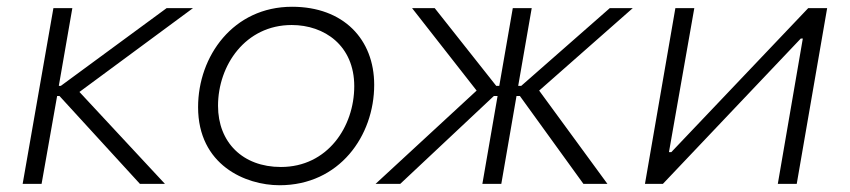

<svg xmlns="http://www.w3.org/2000/svg" viewBox="-20 -544 2515 568"><path d="M47 0H103L149 -260H156L394 0H468L215 -272L551 -520H473L160 -290H154L194 -520H138Z M807 4C984 4 1087 -142 1087 -293C1087 -428 996 -524 844 -524C670 -524 566 -378 566 -227C566 -56 706 4 807 4ZM811 -50C698 -50 625 -123 625 -231C625 -351 706 -470 843 -470C940 -470 1028 -409 1028 -289C1028 -169 949 -50 811 -50Z M1091 0H1164L1441 -260H1452L1407 0H1463L1508 -260H1518L1706 0H1777L1575 -276L1852 -520H1784L1522 -290H1513L1553 -520H1497L1457 -290H1448L1266 -520H1199L1390 -276Z M1888 0H1941L2349 -430H2355L2281 0H2337L2427 -520H2371L1966 -94H1959L2034 -520H1978Z"/></svg>

Font: Fixel Display Light
Style: Italic
Weight: 300
Italic angle: -10°
Designer: AlfaBravo + MacPaw
Foundry: Kyrylo Tkachov, Marchela Mozhyna, Serhii Makarenko, Maria Weinstein, Zakhar Kryvoshyya
Version: Version 1.210;Glyphs 3.2 (3217)